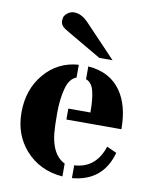

<svg xmlns="http://www.w3.org/2000/svg" viewBox="-83 -793 698 864"><g transform="rotate(10 266.0 -361.0)"><path d="M305.2 -51.3Q403.3 -56.2 437 -159.7L481.9 -139.2Q445.3 -4.9 305.2 7.3ZM290.5 -500.5Q391.1 -493.2 441.4 -420.4Q486.3 -356 486.3 -248H234.9V-297.9H335.9Q335.9 -360.4 326.4 -396.7Q316.9 -433.1 290.5 -441.9ZM261.7 7.3Q155.8 -1 90.8 -75.2Q30.3 -144 30.3 -244.6Q30.3 -350.1 91.3 -421.9Q151.9 -493.7 247.1 -500.5V-441.9Q214.8 -430.7 201.9 -381.3Q189 -332 189 -270.3Q189 -208.5 192.1 -178Q195.3 -147.5 203.6 -123Q220.7 -71.8 261.7 -51.3ZM332.5 -546.9 179.2 -636.2Q156.2 -649.4 149.9 -655.8Q138.7 -667.5 138.7 -682.1Q138.7 -696.8 143.3 -704.6Q147.9 -712.4 155.3 -717.8Q169.9 -729 186 -729Q219.2 -729 250.5 -696.8L393.1 -546.9Z"/></g></svg>

Font: Stardos Stencil
Style: Bold
Weight: 700
Designer: vernon adams
Foundry: vernon adams
Version: Version 1.000